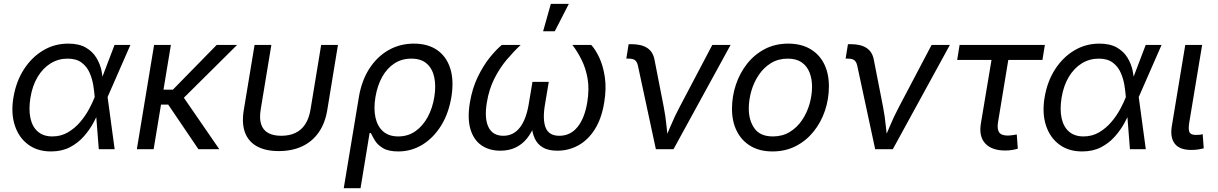

<svg xmlns="http://www.w3.org/2000/svg" viewBox="-20 -781 6377 1005"><path d="M246.6 11.7Q175.8 11.7 127 -24.7Q78.1 -61 57.4 -125Q36.6 -189 50.3 -271Q64.5 -355 105.2 -418.2Q146 -481.4 205.8 -517.1Q265.6 -552.7 336.9 -552.7Q393.1 -552.7 428.7 -532.2Q464.4 -511.7 484.1 -479.2Q503.9 -446.8 511.5 -410.4Q519 -374 519.5 -342.3H551.3L543 -274.4L580.1 0H497.1L475.6 -274.4Q473.6 -300.3 468.3 -334.2Q462.9 -368.2 449 -400.1Q435.1 -432.1 407.5 -453.1Q379.9 -474.1 333.5 -474.1Q285.2 -474.1 244.9 -449.2Q204.6 -424.3 177 -378.4Q149.4 -332.5 139.2 -269Q129.4 -207.5 139.4 -162.1Q149.4 -116.7 178.5 -91.8Q207.5 -66.9 253.9 -66.9Q299.3 -66.9 335.7 -88.4Q372.1 -109.9 399.7 -142.3Q427.2 -174.8 446 -209.7Q464.8 -244.6 475.1 -271.5L579.6 -545.9H662.6L542.5 -271.5L528.8 -206.5H502Q488.8 -174.8 468.3 -137.2Q447.8 -99.6 417.5 -65.7Q387.2 -31.7 345.2 -10Q303.2 11.7 246.6 11.7Z M874.5 -545.9 784.2 0H696.3L786.6 -545.9ZM1221.2 -545.9 906.2 -233.4H789.6L802.2 -311.5H884.8L1114.3 -545.9ZM1018.6 0 858.9 -235.8 917.5 -305.7 1127.9 0Z M1439 9.8Q1370.1 9.8 1325.2 -14.9Q1280.3 -39.6 1262.5 -87.2Q1244.6 -134.8 1255.9 -204.1L1312.5 -545.9H1400.4L1344.7 -208.5Q1336.9 -161.1 1346.9 -130.6Q1356.9 -100.1 1383.5 -85.2Q1410.2 -70.3 1452.1 -70.3Q1494.6 -70.3 1526.1 -85.2Q1557.6 -100.1 1577.6 -130.6Q1597.7 -161.1 1605.5 -208.5L1661.1 -545.9H1749L1692.9 -204.1Q1681.6 -135.7 1648.2 -87.9Q1614.7 -40 1561.8 -15.1Q1508.8 9.8 1439 9.8Z M1779.3 204.1 1858.4 -272.5Q1872.6 -357.9 1912.6 -420.7Q1952.6 -483.4 2012.7 -518.1Q2072.8 -552.7 2146.5 -552.7Q2219.2 -552.7 2267.8 -519.3Q2316.4 -485.8 2336.4 -424.1Q2356.4 -362.3 2343.3 -277.3Q2329.6 -189.5 2289.6 -124.5Q2249.5 -59.6 2191.4 -23.9Q2133.3 11.7 2064.9 11.7Q2013.2 11.7 1984.6 -5.6Q1956.1 -22.9 1942.4 -45.7Q1928.7 -68.4 1921.4 -84.5H1914.6L1867.2 204.1ZM2064.5 -66.9Q2115.7 -66.9 2154.5 -94.2Q2193.4 -121.6 2218.8 -168.5Q2244.1 -215.3 2253.4 -273.4Q2262.7 -330.6 2253.2 -376Q2243.7 -421.4 2214.1 -447.8Q2184.6 -474.1 2132.8 -474.1Q2083 -474.1 2044.4 -449Q2005.9 -423.8 1980.7 -378.9Q1955.6 -334 1945.3 -273.9Q1935.1 -212.9 1945.3 -166Q1955.6 -119.1 1985.6 -93Q2015.6 -66.9 2064.5 -66.9Z M2598.6 7.8Q2541 7.8 2500.2 -20.3Q2459.5 -48.3 2442.6 -104.2Q2425.8 -160.2 2439.5 -244.1Q2452.1 -319.3 2481 -378.7Q2509.8 -438 2543.9 -480.2Q2578.1 -522.5 2606.9 -545.9H2705.6Q2669.4 -512.2 2632.8 -469Q2596.2 -425.8 2568.1 -370.4Q2540 -314.9 2528.3 -244.6Q2514.6 -161.1 2536.9 -115.7Q2559.1 -70.3 2614.3 -70.3Q2667.5 -70.3 2700.7 -112.8Q2733.9 -155.3 2747.1 -233.4L2767.1 -352.5H2852.5L2832.5 -233.4Q2819.3 -155.3 2836.2 -112.8Q2853 -70.3 2907.7 -70.3Q2965.8 -70.3 3002.9 -116.2Q3040 -162.1 3053.7 -244.1Q3065.4 -314 3055.7 -369.4Q3045.9 -424.8 3023.9 -468.5Q3002 -512.2 2976.1 -545.9H3074.7Q3097.2 -521.5 3117.2 -478.8Q3137.2 -436 3146 -377Q3154.8 -317.9 3142.6 -244.1Q3128.9 -160.2 3093.5 -104.2Q3058.1 -48.3 3007.6 -20.3Q2957 7.8 2897.5 7.8Q2849.6 7.8 2820.8 -9.5Q2792 -26.9 2778.6 -57.4Q2765.1 -87.9 2762.2 -127.4H2778.3Q2762.7 -86.4 2738 -55.9Q2713.4 -25.4 2678.7 -8.8Q2644 7.8 2598.6 7.8ZM2822.8 -617.2 2863.3 -760.7H2957.5L2883.8 -617.2Z M3413.1 0 3319.3 -436.5Q3314.9 -457 3304.2 -465.6Q3293.5 -474.1 3270.5 -474.1H3258.3L3270.5 -549.8H3285.2Q3337.4 -549.8 3367.7 -530Q3397.9 -510.3 3405.8 -469.2L3454.1 -222.2Q3463.9 -171.9 3468.8 -121.3Q3473.6 -70.8 3479.5 -24.9H3447.8Q3469.7 -71.8 3490.5 -121.8Q3511.2 -171.9 3538.1 -222.2L3708.5 -545.9H3804.2L3505.4 0Z M4023.4 11.7Q3957.5 11.7 3910.2 -15.9Q3862.8 -43.5 3837.2 -93.8Q3811.5 -144 3811.5 -211.4Q3811.5 -276.4 3831.8 -337.4Q3852.1 -398.4 3890.4 -447Q3928.7 -495.6 3983.2 -524.2Q4037.6 -552.7 4106 -552.7Q4171.9 -552.7 4219.7 -525.4Q4267.6 -498 4293.2 -447.8Q4318.8 -397.5 4318.8 -329.1Q4318.8 -263.2 4298.3 -202.1Q4277.8 -141.1 4239 -92.8Q4200.2 -44.4 4145.8 -16.4Q4091.3 11.7 4023.4 11.7ZM4025.4 -66.9Q4075.7 -66.9 4114 -90.3Q4152.3 -113.8 4178.2 -152.1Q4204.1 -190.4 4217.3 -236.3Q4230.5 -282.2 4230.5 -327.1Q4230.5 -368.7 4217.3 -401.9Q4204.1 -435.1 4176.3 -454.6Q4148.4 -474.1 4103.5 -474.1Q4053.7 -474.1 4015.6 -450.7Q3977.5 -427.2 3951.7 -388.7Q3925.8 -350.1 3912.6 -304Q3899.4 -257.8 3899.4 -212.4Q3899.4 -150.9 3929.2 -108.9Q3959 -66.9 4025.4 -66.9Z M4561 0 4467.3 -436.5Q4462.9 -457 4452.1 -465.6Q4441.4 -474.1 4418.5 -474.1H4406.2L4418.5 -549.8H4433.1Q4485.4 -549.8 4515.6 -530Q4545.9 -510.3 4553.7 -469.2L4602.1 -222.2Q4611.8 -171.9 4616.7 -121.3Q4621.6 -70.8 4627.4 -24.9H4595.7Q4617.7 -71.8 4638.4 -121.8Q4659.2 -171.9 4686 -222.2L4856.4 -545.9H4952.1L4653.3 0Z M5241.2 6.8Q5171.4 6.8 5137.2 -30Q5103 -66.9 5114.3 -134.8L5169.9 -467.3H4990.2L5002.9 -545.9H5449.2L5436.5 -467.3H5257.8L5204.1 -141.6Q5198.2 -106 5209.7 -88.6Q5221.2 -71.3 5256.3 -71.3Q5264.6 -71.3 5277.8 -73.2Q5291 -75.2 5302.2 -77.1L5307.6 -2.9Q5294.4 1.5 5276.9 4.2Q5259.3 6.8 5241.2 6.8Z M5644 11.7Q5573.2 11.7 5524.4 -24.7Q5475.6 -61 5454.8 -125Q5434.1 -189 5447.8 -271Q5461.9 -355 5502.7 -418.2Q5543.5 -481.4 5603.3 -517.1Q5663.1 -552.7 5734.4 -552.7Q5790.5 -552.7 5826.2 -532.2Q5861.8 -511.7 5881.6 -479.2Q5901.4 -446.8 5908.9 -410.4Q5916.5 -374 5917 -342.3H5948.7L5940.4 -274.4L5977.5 0H5894.5L5873 -274.4Q5871.1 -300.3 5865.7 -334.2Q5860.4 -368.2 5846.4 -400.1Q5832.5 -432.1 5804.9 -453.1Q5777.3 -474.1 5731 -474.1Q5682.6 -474.1 5642.3 -449.2Q5602.1 -424.3 5574.5 -378.4Q5546.9 -332.5 5536.6 -269Q5526.9 -207.5 5536.9 -162.1Q5546.9 -116.7 5575.9 -91.8Q5605 -66.9 5651.4 -66.9Q5696.8 -66.9 5733.2 -88.4Q5769.5 -109.9 5797.1 -142.3Q5824.7 -174.8 5843.5 -209.7Q5862.3 -244.6 5872.6 -271.5L5977.1 -545.9H6060.1L5939.9 -271.5L5926.3 -206.5H5899.4Q5886.2 -174.8 5865.7 -137.2Q5845.2 -99.6 5814.9 -65.7Q5784.7 -31.7 5742.7 -10Q5700.7 11.7 5644 11.7Z M6215.8 3.9Q6154.3 3.9 6129.2 -28.8Q6104 -61.5 6113.8 -121.1L6184.1 -545.9H6272.5L6205.6 -143.1Q6199.2 -106 6205.6 -90.3Q6211.9 -74.7 6239.7 -74.7Q6253.9 -74.7 6261.5 -75.7Q6269 -76.7 6275.4 -78.6L6280.8 -4.4Q6270 -1.5 6252.7 1.2Q6235.4 3.9 6215.8 3.9Z"/></svg>

Font: Adwaita Sans
Style: Italic
Weight: 400
Italic angle: -9.39999°
Designer: Rasmus Andersson
Foundry: rsms
Version: Version 4.001;git-9221beed3